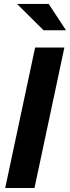

<svg xmlns="http://www.w3.org/2000/svg" viewBox="-20 -937 349 957"><path d="M6 0 155 -700H300.9L151.9 0ZM197.3 -786 64.9 -917.3H222.7L309.1 -786Z"/></svg>

Font: Red Hat Display VF
Style: Italic
Weight: 300
Italic angle: -12°
Designer: Pentagram, MCKL
Foundry: Pentagram, MCKL
Version: Version 1.010